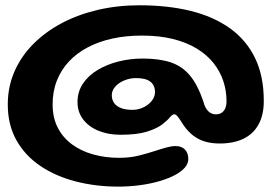

<svg xmlns="http://www.w3.org/2000/svg" viewBox="-20 -666 1042 728"><path d="M428.4 41.6Q343.9 41.6 268.1 22.2Q192.4 2.9 134.2 -36Q76 -74.9 42.8 -133.4Q9.5 -192 9.5 -270Q9.5 -336.5 34.6 -394.2Q59.6 -452 105.6 -498.5Q151.6 -545 213.8 -578Q276 -611 350.9 -628.5Q425.9 -646 508.9 -646Q616.2 -646 703.1 -624.6Q789.9 -603.1 851.9 -558.7Q914 -514.2 947.1 -445.9Q980.2 -377.5 980.2 -283.5Q980.2 -229.9 960.2 -193.8Q940.1 -157.6 902.8 -139.8Q865.4 -121.9 813 -121.9Q762.6 -121.9 727.9 -141.8Q693.2 -161.6 667.5 -204.4Q659.9 -216.6 653.3 -224.6Q646.8 -232.6 640.4 -232.6Q633.4 -232.6 623.9 -220.9Q614.4 -209.1 594.5 -193.8Q574.6 -178.5 537 -166.8Q499.4 -155 436.4 -155Q390.8 -155 353.8 -170Q316.9 -185 295.4 -213Q273.9 -241 273.9 -279Q273.9 -318.5 294.6 -349.2Q315.4 -380 350.6 -401Q385.8 -422 429.9 -433Q474.1 -444 520.8 -444Q583.1 -444 626.5 -429.8Q669.9 -415.6 699.6 -380.4Q729.4 -345.1 750.9 -281.5Q756.8 -257.6 768.9 -245.1Q781.1 -232.5 798 -232.5Q811.9 -232.5 820.8 -238.7Q829.8 -244.9 834.3 -256.1Q838.9 -267.2 838.9 -282Q838.9 -321.9 826.7 -358.7Q814.5 -395.5 789.6 -426.9Q764.6 -458.2 726.3 -481.7Q688 -505.1 636.1 -518.1Q584.1 -531.1 517.6 -531.1Q458.1 -531.1 406.2 -519.8Q354.4 -508.4 312.7 -486.5Q271 -464.6 241.3 -432.8Q211.6 -401 195.6 -360.2Q179.5 -319.4 179.5 -270Q179.5 -219.5 199.1 -181.7Q218.6 -143.9 253.2 -118.5Q287.8 -93.1 333.6 -80.4Q379.4 -67.6 431.8 -67.6Q472.1 -67.6 505.7 -75.9Q539.2 -84.2 566.9 -93.4Q591.4 -101.5 611.2 -106.9Q631 -112.2 645.4 -112.2Q668.5 -112.2 681.2 -99.1Q694 -85.9 694 -62.5Q694 -46 681.2 -30.9Q668.4 -15.8 644.3 -2.8Q620.2 10.2 586.4 20.4Q550.6 30.9 510.4 36.2Q470.1 41.6 428.4 41.6ZM482.4 -249.5Q498.8 -249.5 513.9 -254.9Q529.1 -260.2 541.3 -269.7Q553.5 -279.1 560.6 -291.3Q567.6 -303.5 567.6 -317Q567.6 -342.4 550.4 -356.1Q533.2 -369.9 495.5 -369.9Q477.9 -369.9 461.3 -364.7Q444.8 -359.5 431.9 -350.6Q419 -341.8 411.4 -330Q403.9 -318.2 403.9 -304.6Q403.9 -287.5 413 -275Q422.1 -262.5 439.6 -256Q457.1 -249.5 482.4 -249.5Z"/></svg>

Font: Gluten Thin
Style: Regular
Weight: 100
Designer: Tyler Finck
Foundry: Etcetera Type Company
Version: Version 1.300